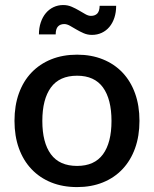

<svg xmlns="http://www.w3.org/2000/svg" viewBox="-20 -735 611 762"><path d="M286 -518Q342.5 -518 388.2 -499.5Q434 -481 466.2 -447Q498.5 -413 516 -364.5Q533.5 -316 533.5 -255.5Q533.5 -195 516 -146.5Q498.5 -98 466.2 -63.8Q434 -29.5 388.2 -11Q342.5 7.5 286 7.5Q229 7.5 183.2 -11Q137.5 -29.5 105 -63.8Q72.5 -98 55 -146.5Q37.5 -195 37.5 -255.5Q37.5 -316 55 -364.5Q72.5 -413 105 -447Q137.5 -481 183.2 -499.5Q229 -518 286 -518ZM286 -76.5Q355 -76.5 388.8 -122.8Q422.5 -169 422.5 -255Q422.5 -341 388.8 -387.8Q355 -434.5 286 -434.5Q216 -434.5 182 -387.8Q148 -341 148 -255Q148 -169 182 -122.8Q216 -76.5 286 -76.5ZM341 -672Q357 -672 366 -681.2Q375 -690.5 375.5 -712H441Q441 -686 434 -664.8Q427 -643.5 414.2 -628.2Q401.5 -613 383.8 -604.8Q366 -596.5 345 -596.5Q327.5 -596.5 312 -603.2Q296.5 -610 283 -618Q269.5 -626 257.5 -632.8Q245.5 -639.5 235 -639.5Q219 -639.5 210 -629.8Q201 -620 201 -598.5H134.5Q134.5 -624.5 141.8 -646Q149 -667.5 161.8 -682.8Q174.5 -698 192.2 -706.5Q210 -715 231 -715Q249 -715 264.5 -708.2Q280 -701.5 293.5 -693.5Q307 -685.5 318.8 -678.8Q330.5 -672 341 -672Z"/></svg>

Font: Lato 2
Style: Regular
Weight: 600
Designer: Lukasz Dziedzic with Adam Twardoch and Botio Nikoltchev
Foundry: tyPoland Lukasz Dziedzic
Version: Version 2.015; 2015-08-06; http://www.latofonts.com/